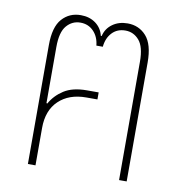

<svg xmlns="http://www.w3.org/2000/svg" viewBox="-65 -586 612 647"><g transform="rotate(10 241.0 -262.5)"><path d="M72 0V-407Q72 -469 97 -497Q122 -525 161 -525Q191 -525 212 -509.5Q233 -494 239 -468H242Q248 -494 269.5 -509.5Q291 -525 321 -525Q360 -525 385 -497Q410 -469 410 -407V0H384V-405Q384 -456 365 -478Q346 -500 318 -500Q290 -500 272.5 -481.5Q255 -463 252 -433H230Q227 -463 209 -481.5Q191 -500 164 -500Q136 -500 117 -478Q98 -456 98 -405V-213L101 -212Q117 -241 146.5 -260Q176 -279 225 -279H265V-255H227Q168 -255 133 -221.5Q98 -188 98 -128V0Z"/></g></svg>

Font: Noto Sans Thai UI Cond Thin
Style: Regular
Weight: 100
Width: 3
Designer: Monotype Design Team
Foundry: Monotype Imaging Inc.
Version: Version 2.000